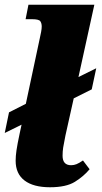

<svg xmlns="http://www.w3.org/2000/svg" viewBox="-33 -780 429 810"><path d="M178 10Q108 10 70.5 -18.5Q33 -47 33 -102Q33 -121 36.5 -145.5Q40 -170 50 -217L58 -254L-13 -219L5 -306L76 -342L135 -619Q138 -632 140.5 -645.5Q143 -659 143 -668Q143 -682 137 -690.5Q131 -699 102 -699H75L87 -760H365L298 -455L373 -492L354 -403L278 -365L243 -208Q236 -174 233.5 -157.5Q231 -141 231 -123Q231 -83 267 -83Q279 -83 290 -87.5Q301 -92 317 -103L345 -66Q320 -36 283 -13Q246 10 178 10Z"/></svg>

Font: Noto Serif Black
Style: Italic
Weight: 900
Italic angle: -12°
Designer: Monotype Design Team
Foundry: Monotype Imaging Inc.
Version: Version 2.013